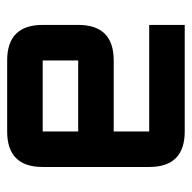

<svg xmlns="http://www.w3.org/2000/svg" viewBox="-20 -508 528 528"><g transform="rotate(-90 244.0 -244.0)"><path d="M146.5 -488.3H341.8Q439.5 -488.3 439.5 -390.6V-293Q439.5 -195.3 341.8 -195.3H146.5V-97.7H439.5V0H146.5Q48.8 0 48.8 -97.7V-390.6Q48.8 -488.3 146.5 -488.3ZM341.8 -390.6H146.5V-293H341.8Z"/></g></svg>

Font: BabelStone Runic Beorhtnoth
Style: Regular
Weight: 400
Designer: Andrew West
Foundry: BabelStone
Version: Version 7.004;November 9, 2023